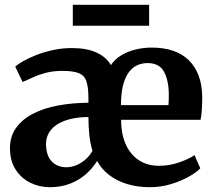

<svg xmlns="http://www.w3.org/2000/svg" viewBox="-20 -768 893 799"><path d="M187.5 11Q143 11 105.2 -8Q67.5 -27 44.5 -63.2Q21.5 -99.5 21.5 -151Q21.5 -200.5 47.2 -236.2Q73 -272 117.8 -295Q162.5 -318 221.8 -329Q281 -340 348 -340.5V-358Q348 -403.5 340 -428.5Q332 -453.5 308.8 -463.2Q285.5 -473 240 -473Q201.5 -473 171.8 -465.2Q142 -457.5 118.2 -446.5Q94.5 -435.5 74 -426.5L43.5 -491Q52.5 -499.5 74.8 -512.5Q97 -525.5 129 -538.2Q161 -551 199.5 -559.5Q238 -568 279.5 -568Q341.5 -568 382 -549.2Q422.5 -530.5 441.5 -497Q457.5 -521.5 484.5 -537.8Q511.5 -554 544.2 -562Q577 -570 610.5 -570Q712.5 -570 766 -517Q819.5 -464 821.5 -368.5Q821.5 -336 820 -311.8Q818.5 -287.5 814.5 -269.5H484Q484 -224.5 495 -189.2Q506 -154 526.8 -129Q547.5 -104 576.5 -91Q605.5 -78 641 -78Q685 -78 725.8 -92.2Q766.5 -106.5 789.5 -122.5L813.5 -67.5Q797.5 -50.5 764.8 -32.2Q732 -14 690.2 -1.5Q648.5 11 603.5 11Q552.5 11 509.5 -2Q466.5 -15 434.5 -39.5Q402.5 -64 384 -98Q365 -67 336.8 -42.5Q308.5 -18 271.2 -3.5Q234 11 187.5 11ZM483.5 -330.5H681Q682 -339 682.2 -351.5Q682.5 -364 682.5 -373Q682.5 -431.5 663 -468.5Q643.5 -505.5 594.5 -505.5Q572 -505.5 552.2 -497Q532.5 -488.5 517 -468.5Q501.5 -448.5 492.5 -414.8Q483.5 -381 483.5 -330.5ZM256.5 -72Q274.5 -72 294.2 -79.2Q314 -86.5 332.8 -101.8Q351.5 -117 365 -140.5Q356 -167.5 352 -204Q348 -240.5 348 -281Q301.5 -280.5 268.2 -271.5Q235 -262.5 213.5 -247.2Q192 -232 181.8 -212Q171.5 -192 171.5 -170Q171.5 -121.5 194.8 -96.8Q218 -72 256.5 -72ZM600.5 -748V-661H283V-748Z"/></svg>

Font: Merriweather Light 18pt
Style: Bold
Weight: 700
Version: Version 2.100